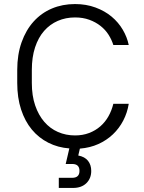

<svg xmlns="http://www.w3.org/2000/svg" viewBox="-20 -727 710 947"><path d="M322 5Q266 1 218.5 -23Q171 -47 137 -88Q103 -129 84 -187Q65 -245 65 -318V-382Q65 -458 86.5 -518.5Q108 -579 146 -621Q184 -663 236 -685Q288 -707 350 -707Q405 -707 451 -690Q497 -673 530.5 -645Q564 -617 585.5 -580.5Q607 -544 615 -505H539Q531 -531 515.5 -555.5Q500 -580 476 -599Q452 -618 420.5 -629.5Q389 -641 350 -641Q304 -641 265 -624Q226 -607 197.5 -574.5Q169 -542 153 -493.5Q137 -445 137 -382V-318Q137 -255 153.5 -207Q170 -159 198.5 -126Q227 -93 266 -76Q305 -59 350 -59Q388 -59 419.5 -71Q451 -83 475 -104Q499 -125 515 -153.5Q531 -182 539 -215H615Q608 -171 588 -132.5Q568 -94 537 -64.5Q506 -35 465 -16.5Q424 2 374 6L366 40Q398 46 414 66Q430 86 430 116Q430 153 406 176.5Q382 200 340 200H270V150H336Q372 150 372 116Q372 84 341 82H304Z"/></svg>

Font: Retni Sans
Style: Regular
Weight: 400
Designer: Vitaly Kuzmin
Foundry: ParaType Ltd.
Version: Version 1.00;March 2, 2019;FontCreator 11.5.0.2425 64-bit; t